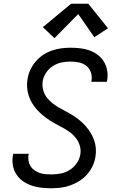

<svg xmlns="http://www.w3.org/2000/svg" viewBox="-20 -998 640 1026"><path d="M253 8Q226 8 199.5 5Q173 2 148.5 -6.5Q124 -15 103 -29.5Q82 -44 68 -65.5Q54 -87 49 -113Q44 -139 49 -166Q49 -168 49.5 -170.5Q50 -173 51 -176H134Q133 -174 133 -172.5Q133 -171 132 -170Q130 -154 132.5 -138.5Q135 -123 143 -110Q151 -97 163.5 -88.5Q176 -80 190.5 -74.5Q205 -69 221 -67.5Q237 -66 253 -66Q278 -66 303 -70.5Q328 -75 350.5 -88.5Q373 -102 389 -124.5Q405 -147 409 -172Q413 -195 407 -217Q401 -239 388 -257Q375 -275 358 -288Q341 -301 322 -312Q303 -323 283.5 -333Q264 -343 245.5 -355Q227 -367 210 -381Q193 -395 178.5 -411Q164 -427 152.5 -445.5Q141 -464 134 -485Q127 -506 125 -529Q123 -552 127 -575Q131 -601 142 -624.5Q153 -648 170 -668.5Q187 -689 209.5 -704Q232 -719 256.5 -727.5Q281 -736 306 -739.5Q331 -743 356 -743Q383 -743 409 -740Q435 -737 458.5 -728.5Q482 -720 502 -705Q522 -690 535 -669Q548 -648 552.5 -622.5Q557 -597 553 -571Q552 -568 551.5 -565.5Q551 -563 551 -561H468Q468 -562 468.5 -563.5Q469 -565 469 -567Q473 -590 465.5 -611.5Q458 -633 441 -646.5Q424 -660 401.5 -664.5Q379 -669 356 -669Q332 -669 308 -664Q284 -659 262.5 -645Q241 -631 226.5 -609.5Q212 -588 208 -564Q205 -540 210.5 -518Q216 -496 229 -478.5Q242 -461 259 -447.5Q276 -434 295 -423Q314 -412 333.5 -402Q353 -392 371.5 -380Q390 -368 406.5 -354.5Q423 -341 437.5 -324.5Q452 -308 463.5 -289.5Q475 -271 482.5 -250.5Q490 -230 492 -206.5Q494 -183 490 -160Q486 -134 474.5 -110Q463 -86 445 -65.5Q427 -45 403.5 -30.5Q380 -16 355 -7Q330 2 304 5Q278 8 253 8ZM271 -794 209 -853 360 -978H452L557 -847L484 -799L398 -923Z"/></svg>

Font: Zed Sans Extended
Style: Italic
Weight: 400
Width: 7
Italic angle: -9°
Designer: Belleve Invis
Foundry: Belleve Invis
Version: Version 1.0.0; ttfautohint (v1.8.4)